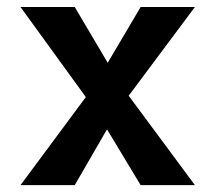

<svg xmlns="http://www.w3.org/2000/svg" viewBox="-20 -538 626 558"><path d="M39.6 0 229.5 -255.9 39.6 -517.6H197.3L293 -355.5L388.7 -517.6H546.4L354 -259.8L546.4 0H388.7L291 -162.1L197.3 0Z"/></svg>

Font: Cascadia Code PL
Style: Bold
Weight: 700
Monospace: yes
Designer: Aaron Bell
Foundry: Saja Typeworks
Version: Version 2404.023; ttfautohint (v1.8.4)